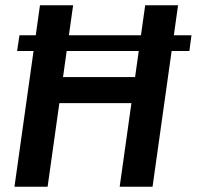

<svg xmlns="http://www.w3.org/2000/svg" viewBox="-20 -710 748 730"><path d="M708 -576 700 -516H45L54 -576ZM258 -690 161 0H35L132 -690ZM504 -417 491 -318H198L212 -417ZM657 -690 560 0H435L532 -690Z"/></svg>

Font: Exo 2 SemiBold
Style: Italic
Weight: 600
Italic angle: -8°
Designer: Natanael Gama
Foundry: Natanael Gama
Version: Version 2.010